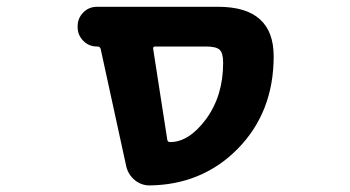

<svg xmlns="http://www.w3.org/2000/svg" viewBox="-20 -569 1040 571"><path d="M425.8 -17.6Q424.8 -17.6 424.8 -17.6Q400.4 -17.6 380.9 -33.2Q361.3 -49.8 355.5 -74.2L279.3 -423.8Q277.3 -430.7 269.5 -430.7H268.6Q244.1 -430.7 227.5 -447.8Q210.9 -464.8 210.9 -488.3V-491.2Q210.9 -514.6 227.5 -531.7Q244.1 -548.8 268.6 -548.8H628.9Q793.9 -548.8 793.9 -401.4Q793.9 -318.4 767.1 -249.5Q740.2 -180.7 687 -126.5Q633.8 -72.3 566.4 -44.9Q502 -18.6 425.8 -17.6ZM592.8 -214.8Q643.6 -284.2 643.6 -381.8Q643.6 -411.1 633.3 -420.9Q623 -430.7 592.8 -430.7H441.4Q434.6 -430.7 435.5 -423.8L477.5 -153.3Q478.5 -146.5 486.3 -146.5Q542 -146.5 592.8 -214.8Z"/></svg>

Font: Rounded Mgen+ 1m bold
Style: Bold
Weight: 700
Designer: [Source Han Sans]
Ryoko NISHIZUKA  (kana & ideographs); Paul D. Hunt (Latin, Greek & Cyrillic); Wenlong ZHANG  (bopomofo
Version: Version 1.059.20150602